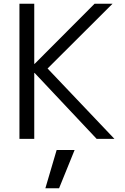

<svg xmlns="http://www.w3.org/2000/svg" viewBox="-20 -750 673 1037"><path d="M167 -356H165V0H85V-730H165V-405H167L491 -730H588L237 -380L598 0H502ZM225 267 286 60H383L299 267Z"/></svg>

Font: Mplus 1p
Style: Regular
Weight: 400
Version: Version 1.061